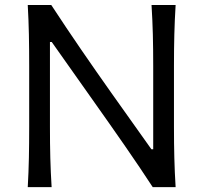

<svg xmlns="http://www.w3.org/2000/svg" viewBox="-20 -770 836 790"><path d="M94.2 0Q97.7 -62.5 98.9 -120.6Q100.1 -178.7 100.1 -248V-499.5Q100.1 -569.8 98.9 -627.9Q97.7 -686 94.2 -749.5H190.9Q253.9 -653.3 314.9 -564.5Q376 -475.6 437.5 -388.7L603 -155.8H610.4V-499.5Q610.4 -569.8 608.9 -627.9Q607.4 -686 603.5 -749.5H702.6Q698.7 -686 697.3 -627.9Q695.8 -569.8 695.8 -499.5V-248Q695.8 -178.7 697.3 -120.6Q698.7 -62.5 702.6 0H608.4Q555.2 -81.5 494.6 -168.9Q434.1 -256.3 358.9 -362.3L192.9 -597.2H185.5V-248Q185.5 -178.7 187 -120.6Q188.5 -62.5 192.4 0Z"/></svg>

Font: Pinar DS4-Regular
Style: Regular
Weight: 400
Designer: Amin Abedi
Version: Version 2.000